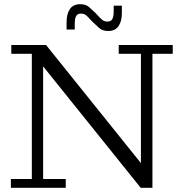

<svg xmlns="http://www.w3.org/2000/svg" viewBox="-20 -897 876 917"><path d="M298 -790Q298 -831 314 -854Q330 -877 363 -877Q390 -877 405.5 -863Q421 -849 436 -835L448 -822Q459 -810 468.5 -802Q478 -794 494 -794Q510 -794 516.5 -806Q523 -818 523 -844V-870H562V-835Q562 -795 546 -772Q530 -749 497 -749Q470 -749 454 -763Q438 -777 424 -791L411 -804Q401 -816 391.5 -824Q382 -832 366 -832Q350 -832 343.5 -820Q337 -808 337 -782V-756H298ZM32 0V-42H132V-640H34V-682H200L653 -118V-640H547V-682H805V-640H708V0H652L186 -580V-42H294V0Z"/></svg>

Font: Montagu Slab 16pt Light
Style: Regular
Weight: 300
Designer: Florian Karsten
Foundry: Florian Karsten
Version: Version 1.000; ttfautohint (v1.8.3)